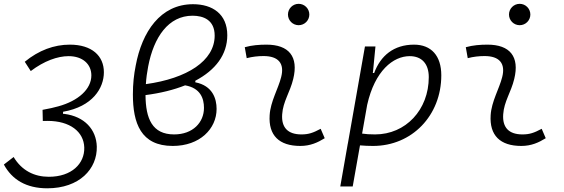

<svg xmlns="http://www.w3.org/2000/svg" viewBox="-41 -764 2990 1018"><path d="M209.5 234.4C380.4 234.4 475.1 131.3 472.2 13.2C469.7 -77.1 407.7 -146.5 299.8 -160.2L293 -160.6L293.5 -171.4C450.2 -198.7 509.8 -296.9 509.8 -380.9C509.8 -467.8 446.3 -527.3 329.1 -527.3C246.1 -527.3 164.6 -497.6 90.3 -436.5L122.1 -387.2C192.9 -440.9 264.2 -466.3 322.8 -466.3C397.9 -466.3 443.4 -423.3 443.4 -364.3C443.4 -291 373.5 -229 268.1 -200.2C248 -194.3 217.8 -187.5 184.6 -181.6L186 -122.6C199.2 -123 206.5 -123 211.4 -123C329.6 -123 403.3 -65.9 405.8 18.1C408.2 103.5 338.9 173.3 217.8 173.3C141.6 173.3 74.7 141.1 31.2 68.4L-20.5 108.4C22.5 188 97.7 234.4 209.5 234.4Z M994.6 -335.9C1102.1 -392.6 1164.1 -474.6 1164.1 -577.1C1164.1 -689.5 1085.9 -741.7 982.4 -741.7C809.1 -741.7 711.9 -594.7 678.7 -417C668.9 -368.2 663.6 -319.8 663.6 -263.2C663.6 -111.8 705.1 9.8 875 9.8C1018.6 9.8 1107.4 -81.1 1107.4 -186.5C1107.4 -240.7 1086.4 -309.6 994.6 -327.6ZM732.4 -317.9C734.4 -349.6 738.8 -381.8 744.6 -411.6C774.4 -567.4 852.1 -680.7 980 -680.7C1036.6 -680.7 1097.2 -658.7 1097.2 -575.2C1097.2 -441.4 951.2 -348.1 732.4 -317.9ZM940.4 -311.5C1022 -297.4 1040.5 -241.7 1040.5 -191.9C1040.5 -115.2 981.9 -51.3 882.3 -51.3C766.1 -51.3 731.4 -134.8 730.5 -259.8C809.6 -270 880.4 -287.6 940.4 -311.5Z M1659.2 -81.1C1619.1 -59.6 1595.2 -51.3 1557.1 -51.3C1485.8 -51.3 1450.2 -87.4 1455.1 -157.7C1459.5 -225.6 1497.1 -275.4 1513.7 -345.2C1543 -463.9 1490.7 -527.3 1372.1 -527.3C1333.5 -527.3 1294.9 -524.4 1256.8 -513.7L1267.1 -455.6C1296.9 -463.4 1326.7 -466.8 1356.4 -466.8C1434.6 -466.8 1468.8 -428.2 1449.7 -355C1434.6 -293.9 1393.1 -226.1 1388.7 -153.3C1381.8 -46.4 1438.5 9.8 1551.3 9.8C1604.5 9.8 1643.6 -8.3 1680.7 -31.2ZM1542.5 -630.4C1573.7 -630.4 1599.1 -655.8 1599.1 -687C1599.1 -718.3 1573.7 -743.7 1542.5 -743.7C1511.2 -743.7 1485.8 -718.3 1485.8 -687C1485.8 -655.8 1511.2 -630.4 1542.5 -630.4Z M1829.1 224.6 1867.7 6.8C1890.6 8.8 1914.1 9.8 1937 9.8C2143.1 9.8 2298.8 -151.4 2298.8 -364.7C2298.8 -468.3 2245.6 -527.3 2154.3 -527.3C2046.9 -527.3 1976.6 -468.8 1942.9 -377H1935.5L1936.5 -381.8L1949.7 -517.6H1894L1803.2 -2L1802.2 -0.5C1802.2 -0.5 1802.7 -0.5 1802.7 -0.5L1763.2 224.6ZM1878.9 -55.7 1905.8 -208C1946.3 -389.2 2043.9 -466.3 2131.3 -466.3C2195.3 -466.3 2232.4 -425.8 2232.4 -355C2232.4 -181.6 2109.9 -51.3 1947.8 -51.3C1921.4 -51.3 1897.9 -52.7 1878.9 -55.7Z M2831.1 -81.1C2791 -59.6 2767.1 -51.3 2729 -51.3C2657.7 -51.3 2622.1 -87.4 2627 -157.7C2631.3 -225.6 2668.9 -275.4 2685.5 -345.2C2714.8 -463.9 2662.6 -527.3 2543.9 -527.3C2505.4 -527.3 2466.8 -524.4 2428.7 -513.7L2439 -455.6C2468.8 -463.4 2498.5 -466.8 2528.3 -466.8C2606.4 -466.8 2640.6 -428.2 2621.6 -355C2606.4 -293.9 2564.9 -226.1 2560.5 -153.3C2553.7 -46.4 2610.4 9.8 2723.1 9.8C2776.4 9.8 2815.4 -8.3 2852.5 -31.2ZM2714.4 -630.4C2745.6 -630.4 2771 -655.8 2771 -687C2771 -718.3 2745.6 -743.7 2714.4 -743.7C2683.1 -743.7 2657.7 -718.3 2657.7 -687C2657.7 -655.8 2683.1 -630.4 2714.4 -630.4Z"/></svg>

Font: Cascadia Mono PL Light
Style: Italic
Weight: 300
Italic angle: -10°
Monospace: yes
Designer: Aaron Bell
Foundry: Saja Typeworks
Version: Version 2404.023